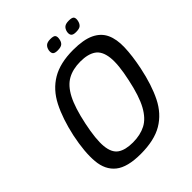

<svg xmlns="http://www.w3.org/2000/svg" viewBox="-225 -943 1081 1081"><g transform="rotate(-45 315.5 -402.0)"><path d="M69 -335Q93 -445 132 -521.5Q171 -598 237.5 -637.5Q304 -677 408 -677Q490 -677 537.5 -654.5Q585 -632 605 -589Q625 -546 623 -482Q621 -418 604 -335Q581 -224 543 -148Q505 -72 438.5 -32.5Q372 7 263 7Q158 7 108.5 -32.5Q59 -72 52.5 -148Q46 -224 69 -335ZM164 -335Q142 -230 147.5 -172.5Q153 -115 185.5 -92.5Q218 -70 278 -70Q337 -70 380.5 -92.5Q424 -115 455.5 -172.5Q487 -230 509 -335Q532 -440 525 -498Q518 -556 484 -579Q450 -602 391 -602Q331 -602 288.5 -578.5Q246 -555 216 -497.5Q186 -440 164 -335ZM396 -773Q393 -755 382 -745.5Q371 -736 345 -736Q321 -736 314 -745.5Q307 -755 310 -773Q314 -792 325.5 -801.5Q337 -811 361 -811Q387 -811 393.5 -801.5Q400 -792 396 -773ZM543 -773Q539 -755 528.5 -745.5Q518 -736 491 -736Q468 -736 460.5 -745.5Q453 -755 456 -773Q460 -792 471.5 -801.5Q483 -811 507 -811Q534 -811 540.5 -801.5Q547 -792 543 -773Z"/></g></svg>

Font: Glory Thin Medium
Style: Italic
Weight: 500
Italic angle: -12°
Version: Version 1.011